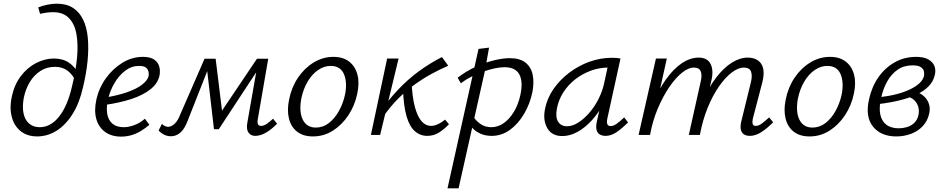

<svg xmlns="http://www.w3.org/2000/svg" viewBox="-20 -731 5111 1040"><path d="M181 8Q141 8 111 -8Q81 -24 62.5 -53.5Q44 -83 39 -122Q34 -161 44 -208Q58 -273 93 -319Q128 -365 175.5 -389.5Q223 -414 272 -414Q320 -414 352.5 -392Q385 -370 403 -335L382 -307Q364 -337 338.5 -353Q313 -369 277 -369Q234 -369 199.5 -347Q165 -325 142 -287.5Q119 -250 109 -202Q100 -153 107.5 -117Q115 -81 138 -61.5Q161 -42 195 -42Q255 -42 300.5 -100Q346 -158 370 -263Q391 -348 397.5 -421Q404 -494 393.5 -549Q383 -604 352 -634.5Q321 -665 268 -665Q250 -665 232 -662.5Q214 -660 197 -656L187 -691Q213 -701 239 -706Q265 -711 288 -711Q340 -711 375 -688.5Q410 -666 430 -625Q450 -584 455.5 -527.5Q461 -471 454.5 -403Q448 -335 430 -260Q411 -174 373.5 -114Q336 -54 286.5 -23Q237 8 181 8Z M636 9Q584 9 549 -16.5Q514 -42 501.5 -87Q489 -132 502 -192Q516 -255 553.5 -307Q591 -359 643 -391Q695 -423 754 -423Q794 -423 815 -408.5Q836 -394 842.5 -371Q849 -348 844 -322Q835 -279 794.5 -247Q754 -215 691 -194.5Q628 -174 550 -163L552 -203Q618 -214 668.5 -231.5Q719 -249 749 -272Q779 -295 785 -319Q787 -329 784.5 -342Q782 -355 771 -364.5Q760 -374 733 -374Q693 -374 659 -348.5Q625 -323 601 -282.5Q577 -242 566 -197Q555 -151 560.5 -116Q566 -81 588.5 -61.5Q611 -42 650 -42Q675 -42 705.5 -52.5Q736 -63 765 -88L789 -55Q766 -35 740.5 -20Q715 -5 689 2Q663 9 636 9Z M1362 5Q1339 5 1326 -13Q1313 -31 1320 -68L1375 -381L1403 -393L1165 -31H1139L1099 -376L1116 -413H1148L1186 -104H1164L1372 -413H1433L1377 -89Q1373 -70 1377 -59.5Q1381 -49 1394 -49Q1409 -49 1425.5 -60.5Q1442 -72 1459 -88L1481 -61Q1452 -31 1421.5 -13Q1391 5 1362 5ZM906 7Q886 7 869 -1.5Q852 -10 839 -24L857 -60Q864 -53 873 -48.5Q882 -44 890 -44Q905 -44 921 -56.5Q937 -69 949 -94L1088 -413H1129L995 -73Q984 -45 970.5 -27.5Q957 -10 940.5 -1.5Q924 7 906 7Z M1675 8Q1622 8 1589 -18Q1556 -44 1545 -89.5Q1534 -135 1546 -192Q1559 -258 1594 -310Q1629 -362 1679 -392.5Q1729 -423 1786 -423Q1838 -423 1871 -397.5Q1904 -372 1916 -327Q1928 -282 1915 -223Q1902 -160 1867.5 -107.5Q1833 -55 1783.5 -23.5Q1734 8 1675 8ZM1691 -40Q1730 -40 1762 -65Q1794 -90 1816.5 -131Q1839 -172 1849 -219Q1862 -285 1843 -329.5Q1824 -374 1771 -374Q1736 -374 1703.5 -352Q1671 -330 1647 -290Q1623 -250 1612 -197Q1599 -126 1620 -83Q1641 -40 1691 -40Z M2058 -102 2034 -117Q2082 -188 2136 -245Q2190 -302 2249.5 -345.5Q2309 -389 2374 -422L2408 -375Q2364 -356 2318 -331Q2272 -306 2226 -273Q2180 -240 2137.5 -197.5Q2095 -155 2058 -102ZM1989 0 2077 -414H2139L2039 0ZM2294 5Q2256 5 2227 -20.5Q2198 -46 2182 -101.5Q2166 -157 2163 -247L2209 -293Q2213 -202 2228 -149Q2243 -96 2265 -72.5Q2287 -49 2315 -49Q2330 -49 2344.5 -55Q2359 -61 2371.5 -69Q2384 -77 2391 -83L2412 -58Q2385 -30 2357 -12.5Q2329 5 2294 5Z M2404 289 2572 -466 2629 -473 2607 -349 2464 289ZM2643 5Q2610 5 2583.5 -6.5Q2557 -18 2539 -37.5Q2521 -57 2513 -80L2538 -108Q2555 -79 2581 -60.5Q2607 -42 2641 -42Q2677 -42 2708.5 -64Q2740 -86 2764 -126Q2788 -166 2799 -218Q2814 -289 2793 -328Q2772 -367 2712 -367Q2690 -367 2661 -361Q2632 -355 2600 -344Q2568 -333 2536 -317Q2504 -301 2476 -280L2459 -310Q2504 -345 2555 -368.5Q2606 -392 2655 -404Q2704 -416 2741 -416Q2795 -416 2825.5 -392.5Q2856 -369 2865 -327.5Q2874 -286 2864 -233Q2851 -169 2819 -114.5Q2787 -60 2742 -27.5Q2697 5 2643 5Z M3026 6Q2969 6 2944.5 -37Q2920 -80 2932 -140Q2943 -198 2977.5 -248Q3012 -298 3062.5 -336.5Q3113 -375 3172.5 -396.5Q3232 -418 3295 -418Q3310 -418 3321 -417Q3332 -416 3341 -414L3270 -90Q3261 -48 3287 -48Q3303 -48 3321 -61Q3339 -74 3361 -95L3382 -68Q3347 -33 3318 -14Q3289 5 3261 5Q3242 5 3228.5 -3Q3215 -11 3211 -28.5Q3207 -46 3213 -73L3251 -243L3288 -277Q3276 -221 3249 -170Q3222 -119 3185.5 -79Q3149 -39 3108 -16.5Q3067 6 3026 6ZM3051 -47Q3081 -47 3113 -67.5Q3145 -88 3173.5 -121.5Q3202 -155 3222.5 -196Q3243 -237 3252 -278L3276 -389L3309 -362Q3302 -364 3293 -364.5Q3284 -365 3275 -365Q3226 -365 3180 -348Q3134 -331 3096 -301.5Q3058 -272 3031.5 -231Q3005 -190 2996 -140Q2988 -94 3004 -70.5Q3020 -47 3051 -47Z M4042 5Q4023 5 4010 -3Q3997 -11 3993 -28.5Q3989 -46 3995 -72L4047 -284Q4056 -319 4048.5 -342Q4041 -365 4009 -365Q3979 -365 3944 -338.5Q3909 -312 3875 -263.5Q3841 -215 3813.5 -148Q3786 -81 3771 0H3727Q3750 -101 3784 -179Q3818 -257 3859 -310.5Q3900 -364 3944 -391.5Q3988 -419 4030 -419Q4061 -419 4083.5 -405Q4106 -391 4113.5 -361.5Q4121 -332 4109 -284L4058 -89Q4054 -71 4057 -60Q4060 -49 4074 -49Q4089 -49 4106 -61.5Q4123 -74 4146 -95L4168 -69Q4134 -34 4102.5 -14.5Q4071 5 4042 5ZM3439 0 3533 -414H3592L3500 0ZM3461 0Q3481 -90 3513.5 -166.5Q3546 -243 3586.5 -300Q3627 -357 3672.5 -388Q3718 -419 3765 -419Q3812 -419 3829.5 -383.5Q3847 -348 3832 -289L3762 0H3711L3775 -287Q3784 -322 3776 -343.5Q3768 -365 3738 -365Q3709 -365 3674 -337Q3639 -309 3605 -259Q3571 -209 3543 -143Q3515 -77 3501 0Z M4365 8Q4312 8 4279 -18Q4246 -44 4235 -89.5Q4224 -135 4236 -192Q4249 -258 4284 -310Q4319 -362 4369 -392.5Q4419 -423 4476 -423Q4528 -423 4561 -397.5Q4594 -372 4606 -327Q4618 -282 4605 -223Q4592 -160 4557.5 -107.5Q4523 -55 4473.5 -23.5Q4424 8 4365 8ZM4381 -40Q4420 -40 4452 -65Q4484 -90 4506.5 -131Q4529 -172 4539 -219Q4552 -285 4533 -329.5Q4514 -374 4461 -374Q4426 -374 4393.5 -352Q4361 -330 4337 -290Q4313 -250 4302 -197Q4289 -126 4310 -83Q4331 -40 4381 -40Z M4835 8Q4752 8 4709 -45Q4666 -98 4687 -192Q4702 -261 4738 -312.5Q4774 -364 4826.5 -393.5Q4879 -423 4942 -423Q4986 -423 5010.5 -408Q5035 -393 5042.5 -370.5Q5050 -348 5043 -323Q5035 -289 5009.5 -263Q4984 -237 4944 -218.5Q4904 -200 4853 -187.5Q4802 -175 4744 -168L4741 -204Q4846 -216 4910.5 -247.5Q4975 -279 4985 -319Q4987 -329 4985 -342.5Q4983 -356 4969 -366.5Q4955 -377 4923 -377Q4877 -377 4843 -354Q4809 -331 4786 -290.5Q4763 -250 4752 -197Q4741 -148 4748 -112Q4755 -76 4780.5 -56Q4806 -36 4849 -36Q4870 -36 4892.5 -42.5Q4915 -49 4932 -65Q4949 -81 4955 -108Q4960 -132 4953.5 -153.5Q4947 -175 4930.5 -190Q4914 -205 4888 -209L4932 -238Q4947 -234 4964 -224.5Q4981 -215 4994 -200Q5007 -185 5013 -164Q5019 -143 5013 -115Q5004 -75 4978 -47.5Q4952 -20 4914.5 -6Q4877 8 4835 8Z"/></svg>

Font: Ysabeau Office
Style: Italic
Weight: 400
Italic angle: -12°
Designer: Christian Thalmann (Catharsis Fonts)
Version: Version 2.001;gftools[0.9.30]; featfreeze: tnum,lnum,ss02